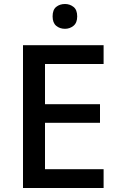

<svg xmlns="http://www.w3.org/2000/svg" viewBox="-20 -940 597 960"><path d="M498 0H95V-714H498V-620H205V-419H480V-326H205V-94H498ZM305 -920Q329 -920 347.5 -905.5Q366 -891 366 -858Q366 -826 347.5 -811Q329 -796 305 -796Q279 -796 261 -811Q243 -826 243 -858Q243 -891 261 -905.5Q279 -920 305 -920Z"/></svg>

Font: Noto Sans Kawi Medium
Style: Regular
Weight: 500
Designer: Fadhl Haqq
Version: Version 1.000